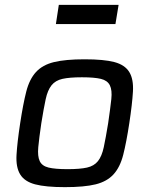

<svg xmlns="http://www.w3.org/2000/svg" viewBox="-20 -762 616 790"><path d="M45 0ZM247 8Q168 8 124.5 -3.5Q81 -15 63 -44.5Q45 -74 48 -125Q51 -176 63 -255Q75 -334 88 -385Q101 -436 128 -465.5Q155 -495 202 -506.5Q249 -518 328 -518Q408 -518 451 -506.5Q494 -495 512 -465.5Q530 -436 527 -385Q524 -334 512 -255Q500 -176 487 -125Q474 -74 447 -44.5Q420 -15 373.5 -3.5Q327 8 247 8ZM258 -66Q309 -66 338 -72.5Q367 -79 383 -99Q399 -119 407 -156.5Q415 -194 425 -255Q434 -317 438 -354Q442 -391 432 -411Q422 -431 395 -437.5Q368 -444 317 -444Q266 -444 237 -437.5Q208 -431 192 -411Q176 -391 168 -354Q160 -317 150 -255Q141 -194 137.5 -156.5Q134 -119 143.5 -99Q153 -79 180 -72.5Q207 -66 258 -66ZM210 -663ZM210 -663 222 -742H468L455 -663Z"/></svg>

Font: Azeri Sans
Style: Italic
Weight: 400
Designer: Hector Gatti & Omnibus-Type (original fonts) / Cristiano Sobral (main changes and remastering)
Foundry: Omnibus-Type
Version: Version 0.07;August 21, 2020;FontCreator 13.0.0.2681 64-bit;